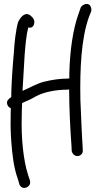

<svg xmlns="http://www.w3.org/2000/svg" viewBox="-20 -764 502 972"><path d="M35 -216C34 -203 34 -186 34 -171C33 -131 34 -89 37 -49C42 19 50 86 69 138L78 168V169C82 180 95 193 114 185C125 180 136 170 132 152V151L122 121C98 47 87 -67 90 -170C90 -195 91 -218 92 -242L111 -251C129 -258 146 -267 163 -277C202 -298 264 -310 319 -310L330 -311C330 -223 336 -101 342 -24L343 0V1C346 13 356 26 372 26C387 26 401 14 399 -4L398 -27C394 -83 390 -192 387 -258C384 -414 391 -571 431 -680L442 -707V-708C443 -714 443 -721 440 -728C430 -756 398 -742 389 -727L379 -698C349 -617 334 -507 331 -395V-367L318 -366C280 -366 240 -359 206 -351C167 -342 132 -320 94 -304C98 -368 101 -428 105 -490C109 -538 113 -586 123 -625C126 -624 130 -624 133 -624C147 -624 154 -640 154 -652C154 -659 152 -666 147 -672V-673L137 -683C108 -710 81 -674 73 -654H72C60 -611 53 -550 50 -495C44 -431 39 -359 37 -289C37 -283 38 -280 37 -273L26 -264C5 -248 19 -221 35 -216Z"/></svg>

Font: Stray Cat
Style: BdCn
Weight: 700
Version: Version 1.0